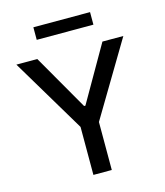

<svg xmlns="http://www.w3.org/2000/svg" viewBox="-130 -1007 946 1104"><g transform="rotate(-15 342.5 -454.5)"><path d="M511.2 -909.2V-834.5H173.8V-909.2ZM23.9 -727.1H148.4L338.4 -396.5H346.2L536.1 -727.1H660.6L397 -285.6V0H287.6V-285.6Z"/></g></svg>

Font: Interop Med
Style: Regular
Weight: 500
Designer: Rasmus Andersson, Google, Jang Haemin
Foundry: jhaemin
Version: Version 1.007